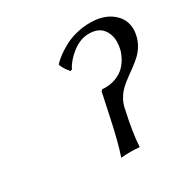

<svg xmlns="http://www.w3.org/2000/svg" viewBox="-148 -806 956 957"><g transform="rotate(-30 329.5 -327.5)"><path d="M366.2 -333 374 -340.8Q376.5 -340.8 382.1 -340.3Q387.7 -339.8 390.1 -339.8Q425.8 -339.8 454.8 -351.6Q483.9 -363.3 502.2 -381.3Q520.5 -399.4 533.2 -422.6Q545.9 -445.8 551 -467.5Q556.2 -489.3 556.2 -509.8Q556.2 -554.2 531 -584Q505.9 -613.8 454.1 -613.8Q404.3 -613.8 358.2 -577.9Q312 -542 293 -502L283.2 -498Q282.2 -499.5 274.9 -507.8Q267.6 -516.1 261 -527.1Q254.4 -538.1 248 -553.2L249 -557.1Q265.1 -574.2 286.1 -589.8Q307.1 -605.5 336.9 -621.8Q366.7 -638.2 405.8 -648.2Q444.8 -658.2 486.8 -658.2Q564 -658.2 611.6 -619.6Q659.2 -581.1 659.2 -521Q659.2 -508.3 655.8 -491.2Q649.9 -461.4 635.3 -436.5Q620.6 -411.6 601.8 -394Q583 -376.5 561.5 -360.6Q540 -344.7 518.3 -329.1Q496.6 -313.5 477.8 -296.1Q459 -278.8 444.3 -254.9Q429.7 -231 423.8 -202.1Q395 -71.3 392.1 0L389.2 2.9Q371.1 0 338.9 0Q305.7 0 287.1 2.9L286.1 0Q309.1 -64.5 337.9 -200.2Z"/></g></svg>

Font: Linear Smooth
Style: Italic
Weight: 400
Designer: Philipp H. Poll, Flanker
Foundry: Philipp H. Poll, reworked by Flanker
Version: Version 1.061 | FøM Fix